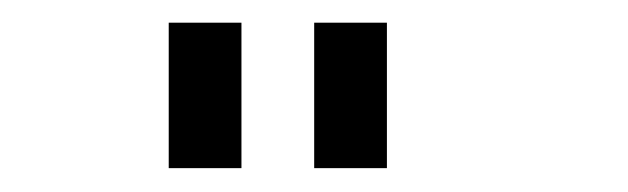

<svg xmlns="http://www.w3.org/2000/svg" viewBox="-20 -832 540 165"><path d="M125 -812.5H187.5V-687.5H125ZM250 -812.5H312.5V-687.5H250Z"/></svg>

Font: HE실루아
Style: regular
Weight: 500
Monospace: yes
Designer: Taeyun An (WindowsTiger)
Version: v1